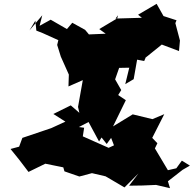

<svg xmlns="http://www.w3.org/2000/svg" viewBox="-20 -880 1013 1004"><path d="M576 -120 548 -107 413 -167 420 -212 338 -223 355 -196 443 -242 498 -140 511 -161 538 -127 561 -159ZM902 0 858 10 790 -104 803 -131 776 -159 839 -283 777 -257 674 -282 571 -219 638 -356 598 -383 614 -409 582 -465 603 -525 656 -526 635 -440 679 -466 697 -568 734 -561 770 -644 780 -717 743 -580 826 -647 916 -613 921 -668 903 -736 897 -759 903 -774 835 -796 799 -860 702 -803 722 -787 584 -783 597 -800 593 -784 499 -728 571 -676 541 -704 445 -700 425 -724 358 -761 330 -728 245 -777 187 -745 201 -800 134 -721 165 -772 170 -720 203 -707 285 -670 279 -645 298 -584 340 -490 338 -428 413 -461 388 -321 395 -290 350 -329 259 -284 322 -244 248 -210 97 -159 80 -113 35 -101 81 -44 129 19 217 -24 330 -1 311 -5 317 16 395 43 470 23 446 22 532 42 631 100 704 27 655 91 725 90 796 87 869 104 858 68 935 8 973 -14 931 -40Z"/></svg>

Font: Hussar Lance
Style: Regular
Weight: 700
Foundry: Cannot Into Space Fonts, PlusOne Fonts
Version: Version 2.27